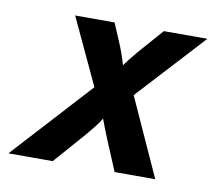

<svg xmlns="http://www.w3.org/2000/svg" viewBox="-98 -480 609 543"><g transform="rotate(10 207.0 -208.5)"><path d="M-41.7 0 165.3 -226.4 76.4 -416.7H189.6L211.1 -366Q217.4 -351.4 223.3 -335.1Q229.2 -318.8 234 -301.4Q246.5 -318.8 259.7 -334.7Q272.9 -350.7 286.1 -365.3L331.2 -416.7H456.2L278.5 -223.6L379.9 0H263.2L225.7 -89.6Q220.8 -101.4 215.6 -114.6Q210.4 -127.8 204.9 -143.1Q195.8 -128.5 185.4 -115.6Q175 -102.8 165.3 -91L85.4 0Z"/></g></svg>

Font: Afacad SemiBold
Style: Italic
Weight: 600
Italic angle: -14°
Designer: Kristian Moeller
Foundry: Dicotype
Version: Version 1.000